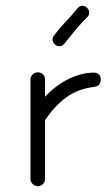

<svg xmlns="http://www.w3.org/2000/svg" viewBox="-20 -641 386 661"><path d="M110 0Q100 0 92.5 -7.5Q85 -15 85 -25V-367Q85 -378 92.5 -385Q100 -392 110 -392Q121 -392 128 -385Q135 -378 135 -367V-308Q174 -349 218 -370Q262 -391 303 -391Q314 -391 320.5 -384.5Q327 -378 327 -368Q327 -345 305 -342Q247 -335 207 -305Q167 -275 135 -227V-25Q135 -15 128 -7.5Q121 0 110 0ZM281 -583Q259 -561 239.5 -537.5Q220 -514 201 -490Q195 -482 184 -482Q174 -482 167.5 -489.5Q161 -497 161 -505Q161 -512 166 -519Q184 -543 206 -566Q228 -589 248 -614Q254 -621 264 -621Q273 -621 280 -614Q287 -607 287 -598Q287 -589 281 -583Z"/></svg>

Font: Hubballi
Style: Regular
Weight: 400
Designer: Erin McLaughlin
Version: Version 1.000; ttfautohint (v1.8.3)